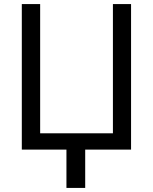

<svg xmlns="http://www.w3.org/2000/svg" viewBox="-20 -734 751 942"><path d="M623 0H398V188H306V0H87V-714H177V-80H534V-714H623Z"/></svg>

Font: Advent Sans Logo
Style: Regular
Weight: 400
Designer: Types & Symbols
Foundry: Types & Symbols
Version: Version 1.002